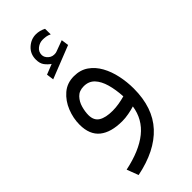

<svg xmlns="http://www.w3.org/2000/svg" viewBox="-281 -688 1000 1000"><g transform="rotate(-45 218.5 -188.5)"><path d="M173.3 -469.2Q155.8 -481.4 143.3 -498.3Q130.9 -515.1 130.9 -543.5Q130.9 -584.5 159.4 -610.6Q188 -636.7 224.1 -636.7Q251.5 -636.7 278.3 -623L278.8 -581.5Q265.1 -588.4 252.9 -590.1Q240.7 -591.8 229.5 -591.8Q207 -591.8 188.2 -577.4Q169.4 -563 169.4 -538.6Q169.9 -520.5 186.5 -505.9Q203.1 -491.2 228.5 -494.6Q230 -494.6 235.8 -496.6L297.9 -519.5L303.7 -478.5L122.1 -406.7L116.7 -446.8ZM385.3 -76.2Q385.3 64.9 308.8 147.7Q232.4 230.5 84.5 260.3L60.1 196.3Q175.8 171.9 239.7 120.4Q303.7 68.8 315.9 -13.7Q295.9 -7.3 270.5 -2.7Q245.1 2 223.1 2Q140.1 2 96.2 -33.4Q52.2 -68.8 52.2 -142.6Q52.2 -189.9 70.6 -235.8Q88.9 -281.7 124 -312Q159.2 -342.3 209.5 -342.3Q256.3 -342.3 289.6 -319.1Q322.8 -295.9 344 -257.6Q365.2 -219.2 375.2 -171.9Q385.3 -124.5 385.3 -76.2ZM225.6 -71.8Q248 -71.8 271.7 -75.7Q295.4 -79.6 317.9 -85.9Q314.9 -138.2 303.2 -179.4Q291.5 -220.7 268.8 -244.9Q246.1 -269 209 -269Q175.3 -269 155.8 -248.5Q136.2 -228 128.2 -199.2Q120.1 -170.4 120.1 -145.5Q120.1 -105.5 147.5 -88.6Q174.8 -71.8 225.6 -71.8Z"/></g></svg>

Font: Vazirmatn RD UI Light
Style: Regular
Weight: 300
Designer: Saber Rastikerdar
Foundry: Saber Rastikerdar
Version: Version 33.003